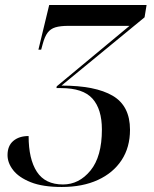

<svg xmlns="http://www.w3.org/2000/svg" viewBox="-20 -734 612 765"><path d="M226 11Q150 11 102.5 -8Q55 -27 32.5 -56Q10 -85 10 -116Q10 -153 33 -172.5Q56 -192 94 -192Q94 -100 127 -49.5Q160 1 231 1Q295 1 340.5 -54.5Q386 -110 386 -218Q386 -299 348.5 -341Q311 -383 223 -383H205L206 -390L496 -631H253Q220 -631 200.5 -625Q181 -619 169.5 -603.5Q158 -588 150 -558L144 -536H133L176 -714H564L556 -665L225 -393Q360 -393 429 -352.5Q498 -312 498 -217Q498 -147 464.5 -96Q431 -45 370 -17Q309 11 226 11Z"/></svg>

Font: Noto Serif Display SemiCondensed Medium
Style: Italic
Weight: 500
Width: 4
Italic angle: -12°
Designer: Monotype Design Team
Foundry: Monotype Imaging Inc.
Version: Version 2.009